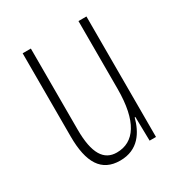

<svg xmlns="http://www.w3.org/2000/svg" viewBox="-134 -625 686 730"><g transform="rotate(-30 209.0 -259.5)"><path d="M348 -529H313V-232C313 -89 267 -23 190 -23C134 -23 104 -68 104 -173V-529H68V-164C68 -49 104 10 186 10C266 10 300 -48 315 -105H318L320 0H348Z"/></g></svg>

Font: Noto Sans Bengali ExtraCondensed ExtraLight
Style: Regular
Weight: 200
Width: 2
Designer: Joana Ranito - Universal Thirst; Jelle Bosma - Monotype Design Team
Foundry: Universal Thirst ehf.
Version: Version 3.000